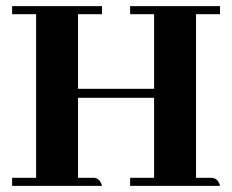

<svg xmlns="http://www.w3.org/2000/svg" viewBox="-20 -606 757 626"><path d="M312.5 0Q306.6 -24.4 286.1 -26.4H234.4V-287.1H482.4V-26.4H404.3V0H697.3Q691.4 -24.4 670.9 -26.4H619.1V-559.6H697.3V-585.9H404.3V-559.6H482.4V-316.4H234.4V-559.6H312.5V-585.9H19.5V-559.6H97.7V-26.4H19.5V0Z"/></svg>

Font: Abhaya Libre ExtraBold
Style: Regular
Weight: 800
Designer: Pushpananda Ekanayake, Sol Matas, Pathum Egodawatta
Foundry: Mooniak
Version: Version 1.050 ; ttfautohint (v1.6)